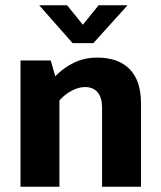

<svg xmlns="http://www.w3.org/2000/svg" viewBox="-20 -710 614 730"><path d="M206 0H58V-480H173L190 -420Q222 -453 262 -472Q302 -491 349 -491Q430 -491 473 -447Q516 -403 516 -318V0H368V-303Q368 -338 351.5 -358.5Q335 -379 303 -379Q279 -379 252.5 -365Q226 -351 206 -328ZM129 -690H235L295 -616L355 -690H465L335 -546H256Z"/></svg>

Font: Mukta Vaani ExtraBold
Style: Regular
Weight: 800
Designer: Noopur Datye, Girish Dalvi, Yashodeep Gholap, Pallavi Karambelkar
Foundry: Ek Type
Version: Version 2.538;PS 1.000;hotconv 16.6.51;makeotf.lib2.5.65220;